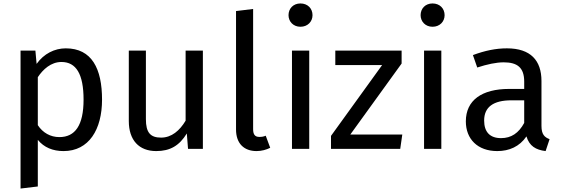

<svg xmlns="http://www.w3.org/2000/svg" viewBox="-20 -862 3257 1112"><path d="M361 -582C296 -582 234 -551 192 -492L185 -569H99V230L199 218V-52C235 -8 286 13 348 13C495 13 571 -112 571 -285C571 -464 512 -582 361 -582ZM324 -68C272 -68 228 -93 199 -137V-415C229 -460 275 -503 336 -503C421 -503 464 -433 464 -285C464 -136 415 -68 324 -68Z M1155 -569H1055V-163C1021 -106 974 -65 913 -65C851 -65 825 -94 825 -172V-569H726V-161C726 -50 785 13 885 13C966 13 1019 -19 1062 -89L1069 0H1155Z M1466 13C1495 13 1523 5 1545 -6L1519 -76C1508 -71 1496 -69 1482 -69C1456 -69 1446 -84 1446 -114V-810L1347 -798V-112C1347 -31 1393 13 1466 13Z M1720 -842C1679 -842 1651 -813 1651 -774C1651 -737 1679 -707 1720 -707C1762 -707 1790 -737 1790 -774C1790 -813 1762 -842 1720 -842ZM1771 -569H1671V0H1771Z M2306 -569H1922V-485H2193L1897 -75V0H2298L2310 -83H2009L2306 -494Z M2485 -842C2444 -842 2416 -813 2416 -774C2416 -737 2444 -707 2485 -707C2527 -707 2555 -737 2555 -774C2555 -813 2527 -842 2485 -842ZM2536 -569H2436V0H2536Z M3116 -133V-393C3116 -512 3053 -582 2916 -582C2852 -582 2789 -569 2719 -543L2744 -471C2802 -490 2855 -501 2897 -501C2976 -501 3016 -471 3016 -389V-347H2929C2770 -347 2678 -281 2678 -159C2678 -57 2746 13 2860 13C2929 13 2989 -13 3029 -72C3046 -16 3083 6 3140 13L3163 -56C3134 -67 3116 -83 3116 -133ZM2882 -62C2818 -62 2784 -97 2784 -164C2784 -242 2837 -281 2942 -281H3016V-150C2984 -91 2941 -62 2882 -62Z"/></svg>

Font: Glow Sans SC Normal Medium
Style: Regular
Weight: 600
Designer: Ryoko NISHIZUKA (kana, bopomofo & ideographs); Paul D. Hunt (Latin, Greek & Cyrillic); Sandoll Communications, Soo-young
Version: Version 0.93